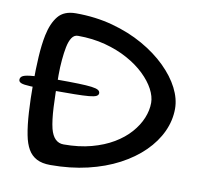

<svg xmlns="http://www.w3.org/2000/svg" viewBox="-86 -684 811 770"><g transform="rotate(10 320.0 -299.5)"><path d="M116.5 -287Q62 -287 33.8 -288.2Q5.5 -289.5 -4.5 -293.8Q-14.5 -298 -14.5 -306.5Q-14.5 -317.5 -3.2 -323Q8 -328.5 40 -330.8Q72 -333 134 -333Q187 -333 221.2 -332Q255.5 -331 275 -328.5Q294.5 -326 302.2 -321.2Q310 -316.5 310 -308.5Q310 -301 301.8 -296.5Q293.5 -292 272 -290Q250.5 -288 212.8 -287.5Q175 -287 116.5 -287ZM167 9Q133 9 111 -2.5Q89 -14 76 -36.5Q63 -59 56.5 -93Q49 -131 45.8 -183.8Q42.5 -236.5 42.5 -301Q42.5 -359 45.5 -409.8Q48.5 -460.5 56.5 -499.5Q67 -550 90.8 -579Q114.5 -608 163 -608Q243 -608 312.8 -589Q382.5 -570 439 -538Q495.5 -506 536.2 -466Q577 -426 598.8 -383.2Q620.5 -340.5 620.5 -300Q620.5 -252 599.5 -206.5Q578.5 -161 539 -122Q499.5 -83 443.8 -53.5Q388 -24 318.2 -7.5Q248.5 9 167 9ZM205 -81.5Q267.5 -81.5 317.8 -95Q368 -108.5 406.2 -131.2Q444.5 -154 470.2 -183.2Q496 -212.5 509 -244.2Q522 -276 522 -306.5Q522 -332.5 506.5 -361.8Q491 -391 461.8 -419.2Q432.5 -447.5 391.2 -470.2Q350 -493 298.2 -506.8Q246.5 -520.5 186.5 -520.5Q171 -520.5 161.5 -506.2Q152 -492 147 -467Q142.5 -444.5 139.8 -414.5Q137 -384.5 137 -351.5Q137 -275.5 139.8 -222Q142.5 -168.5 150.5 -135.5Q164.5 -81.5 205 -81.5Z"/></g></svg>

Font: Gluten Thin Light
Style: Regular
Weight: 300
Version: Version 1.300